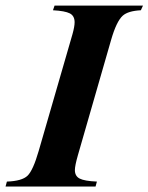

<svg xmlns="http://www.w3.org/2000/svg" viewBox="-55 -682 542 702"><path d="M467.8 -661.6 460 -644.5Q413.1 -642.1 393.6 -624.5Q370.6 -603.5 351.1 -535.6L230 -115.2Q218.8 -76.2 218.8 -60.1Q218.8 -38.1 236.3 -29.1Q253.9 -20 299.3 -18.1L294.4 0H-34.7L-29.8 -18.1Q25.4 -20 45.7 -39.6Q65.9 -59.1 86.4 -129.9L210 -557.1Q217.8 -585 217.8 -600.6Q217.8 -624 200.2 -633.1Q182.6 -642.1 138.7 -644.5L144.5 -661.6Z"/></svg>

Font: Dai Banna SIL Light
Style: BoldOblique
Weight: 700
Italic angle: -11°
Designer: Victor Gaultney
Foundry: SIL International
Version: Version 2.000